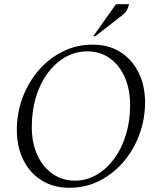

<svg xmlns="http://www.w3.org/2000/svg" viewBox="-20 -882 769 912"><path d="M309 10Q234 10 178 -25Q122 -60 91 -122Q60 -184 60 -265Q60 -346 87.5 -419Q115 -492 164 -548.5Q213 -605 278.5 -637.5Q344 -670 420 -670Q496 -670 551.5 -635Q607 -600 638 -538Q669 -476 669 -395Q669 -318 643 -245.5Q617 -173 568.5 -115.5Q520 -58 454 -24Q388 10 309 10ZM336 -24Q391 -24 438.5 -51.5Q486 -79 522 -127.5Q558 -176 578 -241.5Q598 -307 598 -383Q598 -459 572 -516.5Q546 -574 500.5 -606Q455 -638 396 -638Q339 -638 290.5 -610.5Q242 -583 206 -534Q170 -485 150.5 -420Q131 -355 131 -279Q131 -204 157 -146.5Q183 -89 229.5 -56.5Q276 -24 336 -24ZM423 -710 531 -862H593Q590 -847 582.5 -833.5Q575 -820 556 -806L433 -710Z"/></svg>

Font: Spectral SC Light
Style: Italic
Weight: 300
Italic angle: -10°
Designer: Jean-Baptiste Levee
Foundry: Production Type
Version: Version 2.001